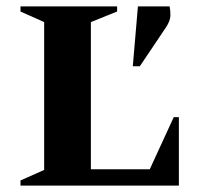

<svg xmlns="http://www.w3.org/2000/svg" viewBox="-20 -580 631 600"><path d="M44 0V-16L118 -49V-511L44 -544V-560H346V-544L264 -511V-51H448L523 -214H539V0ZM395 -373 411 -560H510Q513 -546 512.5 -530.5Q512 -515 499 -495L417 -373Z"/></svg>

Font: Spectral SC
Style: Bold
Weight: 700
Designer: Jean-Baptiste Levee
Foundry: Production Type
Version: Version 2.001